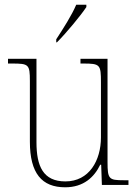

<svg xmlns="http://www.w3.org/2000/svg" viewBox="-20 -786 586 816"><path d="M219 -619V-606H222C262 -646 324 -721 347 -756V-766H304C285 -721 249 -665 219 -619ZM257 10C336 10 381 -34 406 -86H410L413 0H526V-20H505C443 -20 437 -25 437 -97V-536H322V-516H334C406 -516 409 -511 409 -436V-202C409 -104 359 -15 258 -15C163 -15 135 -80 135 -182V-536H14V-516H32C102 -516 107 -512 107 -442V-184C107 -49 158 10 257 10Z"/></svg>

Font: Noto Serif Thai SemiCondensed Thin
Style: Regular
Weight: 100
Width: 4
Designer: Monotype Design Team
Foundry: Monotype Imaging Inc.
Version: Version 2.002